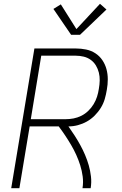

<svg xmlns="http://www.w3.org/2000/svg" viewBox="-20 -990 640 1010"><path d="M39 0 161 -735H379Q406 -735 433 -729.5Q460 -724 482 -709.5Q504 -695 518.5 -673.5Q533 -652 540 -626.5Q547 -601 547 -573Q547 -545 542 -518Q538 -493 531 -469Q524 -445 510.5 -423Q497 -401 478 -382Q459 -363 436.5 -350.5Q414 -338 389.5 -331.5Q365 -325 340 -325Q357 -301 372.5 -277Q388 -253 402 -227.5Q416 -202 427.5 -175Q439 -148 447 -120Q455 -92 458.5 -61.5Q462 -31 457 0H414Q419 -31 415 -61.5Q411 -92 402 -120.5Q393 -149 381 -175.5Q369 -202 354 -227.5Q339 -253 323 -277Q307 -301 289 -325H136L82 0ZM142 -363H325Q346 -363 367 -367Q388 -371 408 -381Q428 -391 444.5 -407Q461 -423 472.5 -442Q484 -461 490.5 -481.5Q497 -502 500 -523Q504 -545 504.5 -566.5Q505 -588 500 -608Q495 -628 484.5 -645.5Q474 -663 457.5 -675Q441 -687 420.5 -692Q400 -697 379 -697H197ZM354 -807 261 -943 300 -967 382 -837 506 -970 540 -940 401 -807Z"/></svg>

Font: Iosevka Curly XLtEx
Style: Italic
Weight: 200
Width: 7
Italic angle: -9°
Monospace: yes
Designer: Belleve Invis
Foundry: Belleve Invis
Version: Version 11.1.0; ttfautohint (v1.8.3)